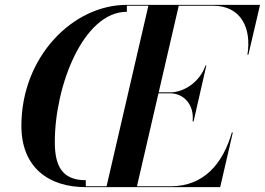

<svg xmlns="http://www.w3.org/2000/svg" viewBox="-20 -770 1090 790"><path d="M680.5 -386C737.5 -386 780 -337.5 772.5 -270.5H776.5L829 -500.5H825.5C803 -433.5 737.5 -390 680.5 -390H633L715.5 -746.5H856.5C973.5 -746.5 1015.5 -652 998 -545H1002L1050 -750H501.5C279 -750 68 -535.5 68 -252.5C68 -82 179 0 332.5 0H886L938 -225H934C897.5 -98 819.5 -3.5 682.5 -3.5H543.5L632 -386ZM205.5 -185.5C205.5 -417.5 323 -721.5 502 -721.5V-746.5H590.5L418.5 -3.5H333V-28.5C236.5 -28.5 205.5 -86 205.5 -185.5Z"/></svg>

Font: Bodoni* 48pt Medium
Style: Italic
Weight: 500
Italic angle: -13°
Version: Version 2.3